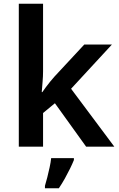

<svg xmlns="http://www.w3.org/2000/svg" viewBox="-20 -780 631 1021"><path d="M209 -401Q209 -375 206.5 -346Q204 -317 202 -290H205Q213 -302 224 -316.5Q235 -331 246.5 -345.5Q258 -360 269 -372L428 -543H575L358 -308L588 0H438L272 -231L209 -179V0H80V-760H209ZM373 71Q365 91 352.5 116.5Q340 142 325 169Q310 196 293 221H219V208Q225 189 231.5 163Q238 137 244 109.5Q250 82 252 61H373Z"/></svg>

Font: Noto Sans Adlam Unjoined SemiBold
Style: Regular
Weight: 600
Version: Version 3.001